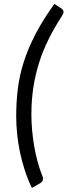

<svg xmlns="http://www.w3.org/2000/svg" viewBox="-20 -794 338 960"><path d="M137 -220.5Q137 -183.5 140.5 -143.8Q144 -104 150.8 -64Q157.5 -24 168 14.5Q178.5 53 192 86.5Q195 94 195 100Q195 108.5 190.5 113.8Q186 119 180 122.5L139.5 145.5Q118.5 102.5 103.8 56.8Q89 11 79.5 -35Q70 -81 65.5 -126Q61 -171 61 -212.5Q61 -282.5 69 -348.8Q77 -415 98.2 -482.5Q119.5 -550 156.5 -621.8Q193.5 -693.5 252 -774.5L287.5 -751Q291.5 -748.5 294.5 -744.2Q297.5 -740 297.5 -734Q297.5 -726 290.5 -715.5Q253.5 -658.5 225 -601.8Q196.5 -545 177 -485Q157.5 -425 147.2 -359.8Q137 -294.5 137 -220.5Z"/></svg>

Font: Lato TR
Style: Italic
Weight: 400
Italic angle: -12°
Designer: Lukasz Dziedzic
Foundry: tyPoland Lukasz Dziedzic
Version: Version 1.104 2013